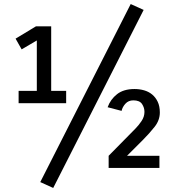

<svg xmlns="http://www.w3.org/2000/svg" viewBox="-20 -830 880 949"><path d="M243 99 179 70 626 -810 690 -781ZM639 -334Q615 -334 600 -317.5Q585 -301 581 -282L512 -300Q526 -339 558.5 -364.5Q591 -390 645 -390Q670 -390 692.5 -383.5Q715 -377 732 -363Q749 -349 759.5 -327Q770 -305 770 -274Q770 -236 744.5 -203.5Q719 -171 687 -139L608 -60H768V0H517V-60L649 -194Q665 -210 679.5 -231.5Q694 -253 694 -277Q694 -298 682 -316Q670 -334 639 -334ZM72 -320V-381H162V-630L87 -586L57 -639L158 -700H233V-381H307V-320Z"/></svg>

Font: Carrois Gothic
Style: Regular
Weight: 400
Designer: Ralph du Carrois
Foundry: Ralph du Carrois
Version: Version 1.001